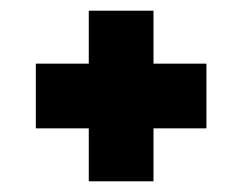

<svg xmlns="http://www.w3.org/2000/svg" viewBox="-20 -433 454 359"><path d="M146 -94V-193H47V-314H146V-413H267V-314H366V-193H267V-94Z"/></svg>

Font: Saira UltraCondensed Black
Style: Regular
Weight: 900
Width: 1
Designer: Hector Gatti with collaboration of the Omnibus-Type team
Foundry: Omnibus-Type
Version: Version 1.101